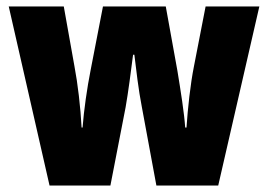

<svg xmlns="http://www.w3.org/2000/svg" viewBox="-20 -573 828 593"><path d="M418 -243 463 0H654L781 -553H615L579 -368C568 -313 560 -239 556 -179H552C549 -224 538 -293 528 -354L492 -553H298L260 -357C249 -302 239 -232 235 -179H232C229 -240 220 -316 210 -368L177 -553H7L133 0H321L368 -242C376 -287 385 -357 391 -404H395C400 -362 408 -293 418 -243Z"/></svg>

Font: Noto Sans Hebrew Condensed Black
Style: Regular
Weight: 900
Width: 3
Designer: Monotype Design Team
Foundry: Monotype Imaging Inc.
Version: Version 2.004